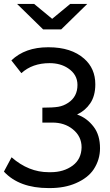

<svg xmlns="http://www.w3.org/2000/svg" viewBox="-40 -757 563 979"><path d="M18 -449 69 -384C106.3 -418 154.3 -435 213 -435C249.7 -435 281 -426.3 307 -409C339 -387.7 355 -359.3 355 -324C355 -284 339.3 -253.7 308 -233C292 -222.3 275 -215.5 257 -212.5C239 -209.5 212 -208 176 -208V-132H208H227C268.3 -132 303 -120.7 331 -98C361 -74 376 -43.3 376 -6C375.3 34 360.3 65 331 87C300.3 109.7 263 121 219 121H212H208C140 121 77 95.7 19 45L-20 118C32 174 108 202 208 202H214C264.7 202 309 193.7 347 177C388.3 159 418.7 135.3 438 106C459.3 73.3 470 37.7 470 -1C470 -45.7 459.3 -82 438 -110C414.7 -140.7 386.3 -161.7 353 -173C381 -186.3 403.3 -205.3 420 -230C437.3 -255.3 446 -287.7 446 -327C446 -381 427 -424.7 389 -458C345 -496.7 284.7 -516 208 -516H205C127 -516 64.7 -493.7 18 -449ZM405 -737H318L226 -661L134 -737H47L180 -607H272Z"/></svg>

Font: Rookery
Style: Regular
Weight: 400
Designer: Ryan Kimball / Julieta Ulanovsky
Foundry: Motorola Mobility LLC.
Version: Version 1.0